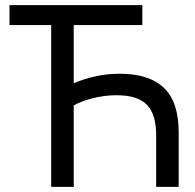

<svg xmlns="http://www.w3.org/2000/svg" viewBox="-20 -730 763 750"><path d="M180 0V-632H17V-710H536V-632H268V-405Q308 -422 353.5 -432Q399 -442 448 -442Q562 -442 620 -387Q678 -332 678 -213V0H590V-203Q590 -283 554 -320.5Q518 -358 435 -358Q389 -358 343 -346.5Q297 -335 268 -318V0Z"/></svg>

Font: YasnoRaleway Medium
Style: Regular
Weight: 500
Designer: Matt McInerney, Pablo Impallari, Rodrigo Fuenzalida
Foundry: Matt McInerney, Pablo Impallari, Rodrigo Fuenzalida
Version: Version 4.026